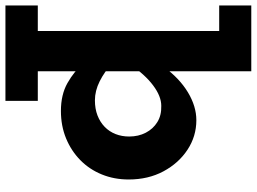

<svg xmlns="http://www.w3.org/2000/svg" viewBox="-139 -587 944 706"><g transform="rotate(90 333.0 -234.0)"><path d="M388 14Q328 14 285.5 -10Q243 -34 214 -67.5Q185 -101 164 -128V-229Q185 -201 214.5 -173.5Q244 -146 279 -128.5Q314 -111 349 -111Q380 -111 404.5 -120.5Q429 -130 446.5 -147Q464 -164 473 -187Q482 -210 482 -237Q482 -271 468 -298Q454 -325 429 -340.5Q404 -356 369 -355Q334 -355 294 -325Q254 -295 218.5 -242Q183 -189 161 -118V-229Q184 -307 226 -364.5Q268 -422 319.5 -453Q371 -484 422 -484Q481 -484 530.5 -451.5Q580 -419 610 -363Q640 -307 640 -235Q640 -182 621.5 -136.5Q603 -91 569 -57.5Q535 -24 489 -5Q443 14 388 14ZM0 218V99H351V218ZM94 218V-568H0V-686H242V218Z"/></g></svg>

Font: BioRhyme ExtraBold
Style: Regular
Weight: 800
Designer: Aoife Mooney
Foundry: Aoife Mooney Type
Version: Version 1.600;gftools[0.9.33]